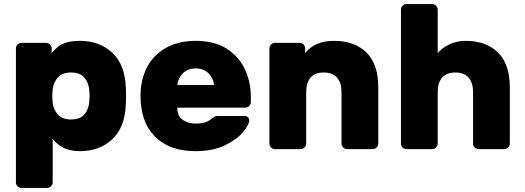

<svg xmlns="http://www.w3.org/2000/svg" viewBox="-20 -730 2569 940"><path d="M238 163Q238 174 230 182Q222 190 211 190H85Q74 190 66 182Q58 174 58 163V-493Q58 -504 66 -512Q74 -520 85 -520H206Q217 -520 225 -512Q233 -504 233 -493V-470Q249 -489 263.5 -501Q278 -513 304.5 -521.5Q331 -530 372 -530Q467 -530 529.5 -472Q592 -414 596 -301Q597 -291 597 -261Q597 -230 596 -220Q592 -107 530 -48.5Q468 10 372 10Q320 10 288 -8Q256 -26 238 -50ZM327 -375Q286 -375 264.5 -352Q243 -329 238 -295Q236 -275 236 -260Q236 -245 238 -225Q242 -192 264 -168.5Q286 -145 327 -145Q371 -145 392.5 -169Q414 -193 417 -232Q419 -252 419 -260Q419 -268 417 -288Q414 -327 392.5 -351Q371 -375 327 -375Z M938 -125Q966 -125 984 -131Q1002 -137 1015 -148Q1026 -157 1031 -159.5Q1036 -162 1048 -162H1178Q1188 -162 1194 -156Q1200 -150 1200 -140Q1200 -120 1170 -83.5Q1140 -47 1081 -18.5Q1022 10 938 10Q809 10 738.5 -61.5Q668 -133 668 -260Q668 -339 699.5 -400Q731 -461 792 -495.5Q853 -530 938 -530Q1031 -530 1091.5 -490.5Q1152 -451 1180 -388.5Q1208 -326 1208 -258V-230Q1208 -219 1200 -211Q1192 -203 1181 -203H848Q848 -161 875 -143Q902 -125 938 -125ZM1028 -314Q1024 -348 1000.5 -371.5Q977 -395 938 -395Q899 -395 875.5 -371.5Q852 -348 848 -314Z M1805 0H1679Q1668 0 1660 -8Q1652 -16 1652 -27V-280Q1652 -324 1630.5 -349.5Q1609 -375 1565 -375Q1522 -375 1500.5 -350Q1479 -325 1479 -280V-27Q1479 -16 1471 -8Q1463 0 1452 0H1326Q1315 0 1307 -8Q1299 -16 1299 -27V-493Q1299 -504 1307 -512Q1315 -520 1326 -520H1447Q1458 -520 1466 -512Q1474 -504 1474 -493V-470Q1521 -530 1615 -530Q1716 -530 1774 -473Q1832 -416 1832 -302V-27Q1832 -16 1824 -8Q1816 0 1805 0Z M2449 0H2323Q2312 0 2304 -8Q2296 -16 2296 -27V-280Q2296 -324 2274.5 -349.5Q2253 -375 2209 -375Q2166 -375 2144.5 -350Q2123 -325 2123 -280V-27Q2123 -16 2115 -8Q2107 0 2096 0H1970Q1959 0 1951 -8Q1943 -16 1943 -27V-683Q1943 -694 1951 -702Q1959 -710 1970 -710H2096Q2107 -710 2115 -702Q2123 -694 2123 -683V-470Q2142 -494 2179 -512Q2216 -530 2259 -530Q2360 -530 2418 -473Q2476 -416 2476 -302V-27Q2476 -16 2468 -8Q2460 0 2449 0Z"/></svg>

Font: Rubik
Style: Regular
Weight: 700
Designer: Hubert & Fischer
Foundry: Hubert & Fischer
Version: Version 1.100